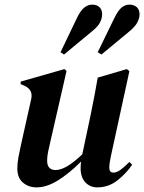

<svg xmlns="http://www.w3.org/2000/svg" viewBox="-20 -796 624 831"><path d="M138 15Q104 15 79.5 -5.5Q55 -26 55 -67Q55 -90 60 -117Q65 -144 71 -170L115 -367Q124 -406 88 -424L69 -432L70 -443L259 -497L268 -489L198 -183Q192 -158 188 -138Q184 -118 184 -101Q184 -79 194 -69.5Q204 -60 220 -60Q243 -60 271 -76.5Q299 -93 336 -128Q337 -134 339 -141L373 -302Q381 -341 388.5 -380.5Q396 -420 403 -460L529 -497L540 -488L461 -125Q453 -90 453 -70Q453 -49 471 -49Q485 -49 501 -60.5Q517 -72 540 -95L552 -83Q527 -46 488.5 -15.5Q450 15 401 15Q370 15 349.5 -6.5Q329 -28 329 -68Q329 -83 331 -97Q279 -45 230.5 -15Q182 15 138 15ZM242 -570 312 -716Q328 -750 344.5 -763Q361 -776 379 -776Q399 -776 410.5 -765Q422 -754 422 -734Q422 -718 413.5 -700Q405 -682 379 -661L257 -560ZM403 -570 474 -716Q491 -751 506.5 -763.5Q522 -776 540 -776Q560 -776 572 -765Q584 -754 584 -734Q584 -718 575 -700Q566 -682 541 -661L419 -560Z"/></svg>

Font: DM Serif Display
Style: Italic
Weight: 400
Italic angle: -12°
Designer: Colophon Foundry, Frank Grießhammer
Foundry: Colophon Foundry
Version: Version 5.100; ttfautohint (v1.8.2)